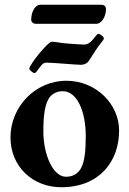

<svg xmlns="http://www.w3.org/2000/svg" viewBox="-20 -772 543 806"><path d="M131 -672H384C406 -672 425 -702 425 -734C425 -744 418 -752 406 -752H148C129 -752 111 -724 111 -689C111 -680 119 -672 131 -672ZM125 -465C130 -465 136 -475 152 -496C158 -504 165 -509 175 -509C202 -509 298 -500 320 -500C328 -500 343 -503 351 -514C364 -532 379 -558 394 -579C407 -596 416 -605 416 -611C416 -618 400 -630 393 -630C388 -630 383 -621 369 -605C359 -592 346 -585 334 -585C321 -585 296 -587 266 -589C226 -592 213 -597 198 -597C180 -597 103 -499 103 -484C103 -478 119 -465 125 -465ZM237 14C398 14 480 -95 480 -224C480 -336 382 -433 259 -433C127 -433 24 -323 24 -195C24 -73 117 14 237 14ZM257 -30C202 -30 162 -124 162 -220C162 -292 169 -342 192 -368C206 -382 222 -389 244 -389C302 -389 340 -308 340 -200C340 -138 335 -91 319 -64C305 -41 284 -30 257 -30Z"/></svg>

Font: EB Garamond
Style: Bold
Weight: 700
Designer: Georg Duffner and Octavio Pardo
Foundry: Georg Duffner
Version: Version 1.000;PS 001.000;hotconv 1.0.88;makeotf.lib2.5.64775